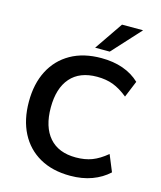

<svg xmlns="http://www.w3.org/2000/svg" viewBox="-136 -1036 956 1143"><g transform="rotate(15 342.5 -464.5)"><path d="M406 10Q296 10 217.5 -34.5Q139 -79 97 -160.5Q55 -242 55 -353Q55 -464 97 -545Q139 -626 217.5 -670.5Q296 -715 406 -715Q480 -715 539.5 -694Q599 -673 642 -632L600 -530Q553 -568 509.5 -584.5Q466 -601 410 -601Q303 -601 246.5 -536.5Q190 -472 190 -353Q190 -234 246.5 -169Q303 -104 410 -104Q466 -104 509.5 -120.5Q553 -137 600 -176L642 -74Q599 -34 539.5 -12Q480 10 406 10ZM353 -765 472 -939H602L443 -765Z"/></g></svg>

Font: Mulish ExtraLight
Style: Regular
Weight: 200
Designer: Vernon Adams
Foundry: Vernon Adams
Version: Version 3.603